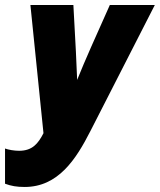

<svg xmlns="http://www.w3.org/2000/svg" viewBox="-25 -734 636 764"><path d="M73 10C206 10 277 -99 335 -213L591 -714H412L338 -548C317 -500 297 -454 282 -416C281 -441 278 -504 277 -529L267 -714H96L148 -204C127 -163 104 -134 51 -134C31 -134 9 -138 -5 -143V-3C19 6 41 10 73 10Z"/></svg>

Font: Noto Sans ExtraCondensed Black
Style: Italic
Weight: 900
Width: 2
Italic angle: -12°
Designer: Monotype Design Team
Foundry: Monotype Imaging Inc.
Version: Version 2.013